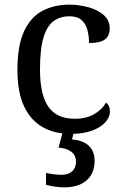

<svg xmlns="http://www.w3.org/2000/svg" viewBox="-20 -566 532 826"><path d="M283 10Q217 10 165.5 -18Q114 -46 84.5 -106.5Q55 -167 55 -265Q55 -372 84.5 -433.5Q114 -495 164.5 -520.5Q215 -546 278 -546Q320 -546 360 -535Q400 -524 426 -501.5Q452 -479 452 -444Q452 -421 442 -407Q432 -393 412.5 -387Q393 -381 363 -381Q363 -413 355.5 -439Q348 -465 330 -480.5Q312 -496 278 -496Q240 -496 211.5 -476Q183 -456 167.5 -406Q152 -356 152 -266Q152 -160 187.5 -107.5Q223 -55 303 -55Q350 -55 384.5 -74.5Q419 -94 436 -125Q444 -119 448.5 -109.5Q453 -100 453 -86Q453 -63 434 -41Q415 -19 377.5 -4.5Q340 10 283 10ZM255 240Q239 240 217.5 237Q196 234 178 229V178Q216 186 246 186Q275 186 291 170.5Q307 155 307 130Q307 101 285.5 86Q264 71 232 69L253 -9H300L290 34Q339 38 363 62Q387 86 387 126Q387 179 353 209.5Q319 240 255 240Z"/></svg>

Font: Noto Serif Test
Style: Regular
Weight: 400
Version: Version 1.000